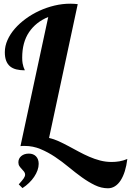

<svg xmlns="http://www.w3.org/2000/svg" viewBox="-20 -760 703 1030"><path d="M238.8 -668.9Q172.4 -641.6 135.7 -587.2Q99.1 -532.7 99.1 -451.2Q99.1 -432.1 101.3 -420.2Q103.5 -408.2 106 -400.9Q108.4 -393.6 110.6 -389.6Q112.8 -385.7 112.8 -382.8Q86.9 -382.8 66.9 -387.9Q46.9 -393.1 33.4 -404.5Q20 -416 12.9 -434.6Q5.9 -453.1 5.9 -480Q5.9 -513.2 20.3 -545.4Q34.7 -577.6 59.8 -606.4Q85 -635.3 118.9 -659.9Q152.8 -684.6 191.7 -702.4Q230.5 -720.2 272.7 -730.2Q314.9 -740.2 356.9 -740.2Q368.2 -740.2 377.7 -739.5Q387.2 -738.8 397 -737.8L243.2 -20Q269 -14.2 295.2 -2.2Q321.3 9.8 348.1 24.2Q375 38.6 402.6 53.5Q430.2 68.4 458.7 80.8Q487.3 93.3 517.3 101.1Q547.4 108.9 579.1 108.9Q599.6 108.9 620.4 105.5Q641.1 102.1 663.1 92.8Q658.7 128.9 649.7 158Q640.6 187 627.4 207.5Q614.3 228 596.9 239Q579.6 250 559.1 250Q523.4 250 488.8 233.2Q454.1 216.3 419.2 191.2Q384.3 166 348.6 136.5Q313 106.9 275.4 81.8Q237.8 56.6 197.5 39.8Q157.2 22.9 112.8 22.9Q106.9 22.9 101.6 22.9Q96.2 22.9 89.8 23.9ZM78.6 110.8Q78.6 90.3 94.2 77.1Q109.9 64 134.8 64Q158.7 64 173.1 78.6Q187.5 93.3 187.5 119.1Q187.5 135.7 181.2 153.6Q174.8 171.4 163.3 188.5Q151.9 205.6 135.7 221.2Q119.6 236.8 100.6 249L80.6 229Q99.1 208.5 106.9 197.3Q114.7 186 114.7 176.8Q114.7 168 109.1 160.9Q103.5 153.8 96.7 146.7Q89.8 139.6 84.2 131.3Q78.6 123 78.6 110.8Z"/></svg>

Font: Lobster
Style: Regular
Weight: 400
Designer: Pablo Impallari
Foundry: Pablo Impallari
Version: Version 1.007; ttfautohint (v1.1) -l 8 -r 50 -G 50 -x 14 -D 